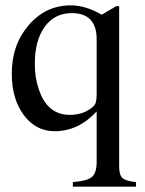

<svg xmlns="http://www.w3.org/2000/svg" viewBox="-20 -480 540 717"><path d="M488 217H252V200Q305 196 323 181Q341 166 341 124V-64Q273 10 184 10Q114 10 69 -50Q24 -110 24 -205Q24 -313 87.5 -386.5Q151 -460 244 -460Q300 -460 360 -425L414 -457H425V141Q425 173 437 184.5Q449 196 488 200ZM341 -127V-333Q341 -431 248 -431Q184 -431 147 -380Q110 -329 110 -241Q110 -189 125.5 -144.5Q141 -100 166 -78Q196 -51 241 -51Q294 -51 329 -83Q341 -93 341 -127Z"/></svg>

Font: STIX
Style: Regular
Weight: 400
Designer: MicroPress Inc., with final additions and corrections provided by Coen Hoffman, Elsevier (retired)
Version: Version 1.1.1